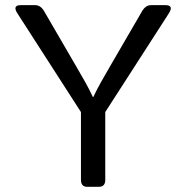

<svg xmlns="http://www.w3.org/2000/svg" viewBox="-20 -720 678 740"><path d="M47.4 -668Q26.4 -700.2 60.5 -700.2H115.2Q136.7 -700.2 150.4 -676.3L274.4 -462.9Q294.9 -427.7 309.6 -401.6Q324.2 -375.5 337.9 -346.2H339.8Q353.5 -375.5 368.2 -401.6Q382.8 -427.7 403.3 -462.9L527.3 -676.3Q541 -700.2 562.5 -700.2H617.2Q651.4 -700.2 630.4 -668L385.7 -288.1V-26.9Q385.7 0 361.3 0H316.4Q292 0 292 -26.9V-288.1Z"/></svg>

Font: Istok Web
Style: Regular
Weight: 400
Designer: Andrey V. Panov
Foundry: Andrey V. Panov
Version: Version 1.0.2g